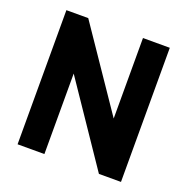

<svg xmlns="http://www.w3.org/2000/svg" viewBox="-114 -727 813 834"><g transform="rotate(20 292.5 -310.0)"><path d="M430 0H532V-620H408V-248L155 -620H54V0H178V-372Z"/></g></svg>

Font: Gemini
Style: Regular
Weight: 700
Designer: Pushpananda Ekanayake, Sol Matas, Kosala Senevirathne
Foundry: Mooniak
Version: Version 1.000;PS 1.0;hotconv 1.0.86;makeotf.lib2.5.63406